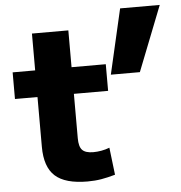

<svg xmlns="http://www.w3.org/2000/svg" viewBox="-54 -822 833 883"><g transform="rotate(-5 362.0 -380.0)"><path d="M315 10Q212 10 165.5 -32Q119 -74 119 -167V-397H15V-520H119V-690H287V-520H445V-397H287V-192Q287 -153 302 -137.5Q317 -122 353 -122Q371 -122 390.5 -125.5Q410 -129 428 -136L443 -10Q408 0 378.5 5Q349 10 315 10ZM464 -470 533 -770H716L598 -470Z"/></g></svg>

Font: M PLUS 2 ExtraBold
Style: Regular
Weight: 800
Version: Version 1.001